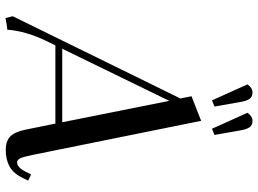

<svg xmlns="http://www.w3.org/2000/svg" viewBox="-142 -804 954 710"><g transform="rotate(90 335.0 -449.0)"><path d="M40 -19 344.2 -639.2 335.9 -680.2 426.8 -715.8 553.2 -90.8Q560.1 -57.1 565.9 -46.1Q571.8 -35.2 580.1 -35.2Q598.6 -35.2 613.8 -64.9L625 -86.9L647.9 -76.2L637.2 -54.2Q619.1 -19 593.5 -6.1Q567.9 6.8 534.2 6.8Q502.9 6.8 485.6 -9Q468.3 -24.9 460 -64L437 -176.8H147.9L132.8 -146Q95.2 -69.3 89.8 1Q71.8 2.4 46.9 7.8ZM160.2 -202.1H432.1L353 -598.1ZM292 -887.2Q305.2 -905.8 321.8 -905.8Q337.4 -905.8 345.5 -895Q353.5 -884.3 357.9 -856.9L374 -765.1L351.1 -755.9ZM397 -887.2Q410.2 -905.8 426.8 -905.8Q442.4 -905.8 450.4 -895Q458.5 -884.3 462.9 -856.9L479 -765.1L456.1 -755.9Z"/></g></svg>

Font: Dihjauti
Style: Bold Italic
Weight: 700
Italic angle: -9°
Designer: T. Christopher White
Version: Version 3.0.0